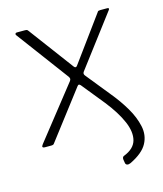

<svg xmlns="http://www.w3.org/2000/svg" viewBox="-106 -610 733 861"><g transform="rotate(-15 260.0 -179.5)"><path d="M394 168Q385 172 378.5 170.5Q372 169 370 162L367 144Q366 132 374 129Q423 110 433 73Q443 36 421.5 -14Q400 -64 354 -122L269 -227Q264 -232 261 -232Q258 -232 254 -227L85 -6Q82 0 71 0H41Q34 0 31.5 -3.5Q29 -7 36 -16L227 -258Q231 -264 230.5 -268Q230 -272 227 -277L47 -519Q44 -523 46 -526.5Q48 -530 53 -530H92Q97 -530 99.5 -529Q102 -528 105 -524L260 -316Q268 -306 275 -316L427 -524Q429 -528 432 -529Q435 -530 440 -530H473Q479 -530 479.5 -527Q480 -524 478 -521L298 -283Q291 -274 298 -265L390 -151Q423 -111 449 -67Q475 -23 484.5 20.5Q494 64 474 101.5Q454 139 394 168Z"/></g></svg>

Font: Libre Franklin ExtraLight
Style: Regular
Weight: 250
Designer: Pablo Impallari, Rodrigo Fuenzalida, Nhung Nguyen
Foundry: Impallari Type
Version: Version 3.000